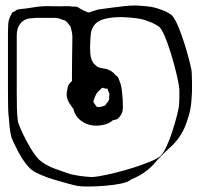

<svg xmlns="http://www.w3.org/2000/svg" viewBox="-20 -636 719 699"><path d="M679 -303Q678 -287 677 -271Q676 -255 673 -239Q669 -217 658 -186.5Q647 -156 630 -133Q616 -114 598.5 -98.5Q581 -83 565 -66Q553 -54 542 -41Q531 -28 517 -17Q491 4 458 17Q447 27 420 32.5Q393 38 360.5 40.5Q328 43 301 43Q274 43 263 41Q252 39 228 32.5Q204 26 175.5 17.5Q147 9 123 -2Q99 -13 88 -24Q66 -47 47.5 -81.5Q29 -116 21 -138Q17 -156 15 -173.5Q13 -191 12 -209Q10 -220 9.5 -246Q9 -272 9 -302Q9 -332 9 -358Q9 -384 9 -395V-494Q9 -508 9 -522.5Q9 -537 10 -550Q12 -567 19 -580Q21 -582 22 -585.5Q23 -589 25 -590Q28 -593 34 -595Q36 -597 38.5 -598.5Q41 -600 44 -601Q51 -603 59 -603.5Q67 -604 74 -605Q89 -607 103.5 -609.5Q118 -612 133 -613Q149 -614 165 -613.5Q181 -613 197 -613Q209 -613 221 -613.5Q233 -614 245 -612Q249 -612 253 -612Q257 -612 261 -611Q263 -610 266 -608.5Q269 -607 271 -605Q276 -602 281 -599.5Q286 -597 291 -595Q293 -594 296 -592.5Q299 -591 301 -591Q303 -590 307 -591.5Q311 -593 314 -594Q321 -596 328 -598.5Q335 -601 342 -602Q353 -604 364 -605Q375 -606 386 -608Q409 -611 431 -613.5Q453 -616 475 -616Q497 -615 519.5 -612.5Q542 -610 563 -602Q586 -595 605 -581Q616 -570 628.5 -540.5Q641 -511 652 -475.5Q663 -440 670.5 -410.5Q678 -381 678 -370Q679 -354 679 -337.5Q679 -321 679 -303ZM632 -254Q633 -268 633 -281.5Q633 -295 633 -308Q633 -317 628.5 -340Q624 -363 616 -393Q608 -423 598.5 -453Q589 -483 579 -506Q569 -529 560 -538Q544 -550 521 -558Q502 -566 480.5 -569Q459 -572 438 -573Q424 -574 409 -573.5Q394 -573 380 -571Q372 -570 364 -568Q356 -566 348 -563Q340 -560 330 -552Q312 -535 310 -508.5Q308 -482 308 -459Q308 -449 309 -438.5Q310 -428 314 -417Q316 -415 317 -412Q318 -409 319 -407Q320 -406 322 -404.5Q324 -403 325 -401Q327 -400 329.5 -397.5Q332 -395 334 -393Q344 -388 355 -387Q366 -386 375 -382Q396 -374 406 -353Q408 -350 409 -346Q410 -342 411 -338Q414 -329 414.5 -319.5Q415 -310 416 -300Q417 -278 415 -251.5Q413 -225 398 -206Q385 -189 362.5 -183Q340 -177 320 -179Q299 -181 280 -193Q261 -205 252 -225Q246 -239 245 -254.5Q244 -270 243 -285Q242 -296 242 -320.5Q242 -345 242 -373Q242 -401 242.5 -425.5Q243 -450 243 -461Q243 -478 243.5 -496Q244 -514 239 -530Q238 -533 237.5 -536.5Q237 -540 235 -542Q233 -545 229 -549Q228 -551 225.5 -554Q223 -557 220 -559Q218 -561 214.5 -562Q211 -563 208 -564Q194 -571 176.5 -571Q159 -571 143 -571H113Q103 -570 92.5 -569.5Q82 -569 73 -565Q52 -555 44 -531Q41 -520 41 -506.5Q41 -493 41 -481V-300Q41 -278 41.5 -245.5Q42 -213 46 -190Q51 -175 63.5 -148.5Q76 -122 92 -95.5Q108 -69 123 -54Q146 -34 180.5 -21.5Q215 -9 237 -2Q254 2 271 4.5Q288 7 306 8Q315 10 341 5.5Q367 1 401.5 -7.5Q436 -16 470 -27Q504 -38 530 -49Q556 -60 565 -69Q576 -80 587.5 -105.5Q599 -131 608.5 -161Q618 -191 624.5 -216.5Q631 -242 632 -254ZM296 -327Q295 -323 293 -318.5Q291 -314 290 -309Q289 -294 293.5 -276.5Q298 -259 308 -248Q316 -238 327 -234Q330 -233 334 -232.5Q338 -232 341 -231Q343 -231 345.5 -230Q348 -229 350 -229L358 -233Q360 -235 363.5 -236Q367 -237 369 -238Q375 -246 379 -256Q381 -259 381 -262.5Q381 -266 382 -269Q384 -284 382 -300Q380 -316 372 -329Q371 -331 369.5 -334Q368 -337 366 -338Q350 -354 327 -350Q324 -350 316 -346Q314 -345 310.5 -345Q307 -345 305 -343Q303 -341 300.5 -336.5Q298 -332 296 -327ZM427 -257Q428 -249 427 -238Q426 -227 420 -217Q417 -213 413.5 -208.5Q410 -204 406 -202Q404 -201 401 -200.5Q398 -200 395 -199Q383 -195 370.5 -196Q358 -197 345 -198Q329 -200 310 -202.5Q291 -205 276 -213Q266 -218 258 -227Q250 -236 243 -245Q237 -253 231.5 -262Q226 -271 224 -281Q222 -289 223 -298Q224 -307 226 -314Q226 -318 228 -324Q235 -337 247 -344Q259 -351 272 -355Q285 -360 298 -364.5Q311 -369 324 -371Q332 -373 341 -373Q350 -373 358 -373Q366 -372 375.5 -371Q385 -370 392 -367Q396 -366 401.5 -362Q407 -358 409 -355Q411 -353 412 -349.5Q413 -346 414 -344Q419 -333 421.5 -320.5Q424 -308 425 -294Q426 -285 426.5 -276Q427 -267 427 -257ZM378 -289Q379 -294 377 -298.5Q375 -303 373 -307Q373 -311 372 -312Q371 -313 367 -313.5Q363 -314 361 -314Q360 -315 357 -316Q354 -317 353 -316Q351 -316 348.5 -313.5Q346 -311 344 -309Q336 -303 331 -294.5Q326 -286 323 -276Q320 -270 320 -265Q321 -262 324 -258.5Q327 -255 328 -253Q329 -252 329.5 -250.5Q330 -249 331 -248Q333 -247 337.5 -246.5Q342 -246 346 -247Q350 -248 355.5 -249.5Q361 -251 364 -253L368 -260Q370 -262 372.5 -265Q375 -268 376 -271Q378 -275 377.5 -280Q377 -285 378 -289Z"/></svg>

Font: Rubik Vinyl
Style: Regular
Weight: 400
Designer: Hubert and Fischer, NaN
Foundry: Hubert and Fischer, NaN
Version: Version 2.200